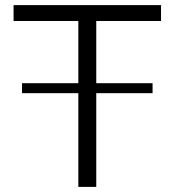

<svg xmlns="http://www.w3.org/2000/svg" viewBox="-20 -730 681 750"><path d="M609 -710V-648H356V-405H576V-366H356V0H286V-366H66V-405H286V-648H33V-710Z"/></svg>

Font: Raleway
Style: Regular
Weight: 400
Designer: Matt McInerney, Pablo Impallari, Rodrigo Fuenzalida
Foundry: Matt McInerney, Pablo Impallari, Rodrigo Fuenzalida
Version: Version 1.000;PS 001.001;hotconv 1.0.56; ttfautohint (v1.5)